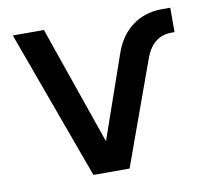

<svg xmlns="http://www.w3.org/2000/svg" viewBox="-65 -604 735 675"><g transform="rotate(-10 302.5 -266.0)"><path d="M216 0 22 -532H133L280 -109L382 -402Q403 -465 448 -498.5Q493 -532 554 -532H584V-445H574Q507 -445 480 -373L345 0Z"/></g></svg>

Font: Geist Med
Style: Regular
Weight: 400
Designer: Basement.studio, Andrés Briganti, Mateo Zaragoza
Foundry: Basement.studio, Vercel, Andrés Briganti, Guido Ferreyra, Mateo Zaragoza
Version: Version 1.401